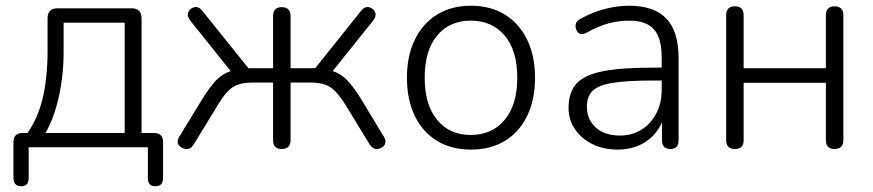

<svg xmlns="http://www.w3.org/2000/svg" viewBox="-20 -514 3047 670"><path d="M54 136Q27 136 27 107V-18Q27 -50 59 -50H76Q113 -103 129.5 -173.5Q146 -244 146 -339V-450Q146 -485 181 -485H439Q474 -485 474 -450V-50H517Q549 -50 549 -18V107Q549 136 522 136Q496 136 496 107V0H80V107Q80 136 54 136ZM139 -50H415V-435H202V-333Q202 -252 185.5 -177.5Q169 -103 139 -50Z M963 6Q933 6 933 -25V-226H864Q834 -226 813 -219.5Q792 -213 775.5 -196Q759 -179 741 -149L656 -10Q646 7 630 6Q614 5 604.5 -7Q595 -19 605 -36L682 -162Q712 -211 734.5 -234Q757 -257 785 -266L644 -442Q631 -459 637.5 -472.5Q644 -486 659 -489Q674 -492 687 -475L847 -276H933V-457Q933 -489 963 -489Q994 -489 994 -457V-276H1080L1239 -475Q1252 -492 1267 -489Q1282 -486 1288.5 -472.5Q1295 -459 1282 -442L1141 -266Q1169 -257 1191.5 -234Q1214 -211 1244 -162L1320 -36Q1330 -19 1321 -7Q1312 5 1296.5 6Q1281 7 1270 -10L1185 -149Q1158 -193 1133 -209.5Q1108 -226 1062 -226H994V-25Q994 6 963 6Z M1623 8Q1555 8 1505 -22.5Q1455 -53 1427.5 -109.5Q1400 -166 1400 -243Q1400 -319 1427.5 -375.5Q1455 -432 1505 -463Q1555 -494 1623 -494Q1692 -494 1742 -463Q1792 -432 1819.5 -375.5Q1847 -319 1847 -243Q1847 -166 1819.5 -109.5Q1792 -53 1742 -22.5Q1692 8 1623 8ZM1623 -43Q1697 -43 1741 -95.5Q1785 -148 1785 -243Q1785 -338 1741 -390Q1697 -442 1623 -442Q1549 -442 1505.5 -390Q1462 -338 1462 -243Q1462 -148 1505.5 -95.5Q1549 -43 1623 -43Z M2135 8Q2086 8 2047.5 -11Q2009 -30 1986.5 -63Q1964 -96 1964 -137Q1964 -191 1991 -221.5Q2018 -252 2082 -265Q2146 -278 2258 -278H2289V-314Q2289 -381 2262 -411.5Q2235 -442 2176 -442Q2138 -442 2102 -432Q2066 -422 2027 -400Q2009 -390 1998.5 -399.5Q1988 -409 1988.5 -424.5Q1989 -440 2005 -448Q2046 -471 2090 -482.5Q2134 -494 2175 -494Q2263 -494 2305.5 -449Q2348 -404 2348 -311V-25Q2348 6 2320 6Q2290 6 2290 -25V-87Q2270 -42 2229.5 -17Q2189 8 2135 8ZM2143 -41Q2186 -41 2218.5 -61.5Q2251 -82 2270 -118Q2289 -154 2289 -200V-233H2259Q2169 -233 2118.5 -225Q2068 -217 2048 -197Q2028 -177 2028 -142Q2028 -97 2059 -69Q2090 -41 2143 -41Z M2545 6Q2514 6 2514 -25V-460Q2514 -492 2545 -492Q2575 -492 2575 -460V-276H2862V-460Q2862 -492 2892 -492Q2923 -492 2923 -460V-25Q2923 6 2892 6Q2862 6 2862 -25V-225H2575V-25Q2575 6 2545 6Z"/></svg>

Font: Nunito Light
Style: Regular
Weight: 300
Designer: Vernon Adams
Foundry: Vernon Adams
Version: Version 3.601; ttfautohint (v1.8.2.53-6de2)